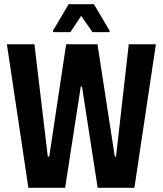

<svg xmlns="http://www.w3.org/2000/svg" viewBox="-20 -900 780 920"><path d="M116 0 13 -688H145L209 -150H216L297 -688H447L530 -150H536L597 -688H727L624 0H448L373 -485H367L292 0ZM234 -746V-753L309 -880H430L505 -753V-746H423L369 -824L317 -746Z"/></svg>

Font: Saira Condensed
Style: Bold
Weight: 700
Width: 3
Designer: Hector Gatti with collaboration of the Omnibus-Type team
Foundry: Omnibus-Type
Version: Version 1.101